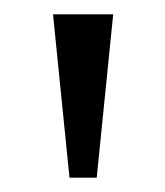

<svg xmlns="http://www.w3.org/2000/svg" viewBox="-20 -734 231 268"><path d="M77 -486 54 -714H138L115 -486Z"/></svg>

Font: Noto Serif Tibetan Light
Style: Regular
Weight: 300
Version: Version 2.103